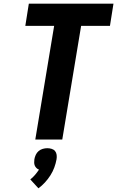

<svg xmlns="http://www.w3.org/2000/svg" viewBox="-20 -755 640 1039"><path d="M171 0 273 -615H117L136 -735H594L575 -615H419L317 0ZM188 264 144 216Q158 205 169.5 191.5Q181 178 191 163Q183 160 177 154Q171 148 168 140.5Q165 133 165 124.5Q165 116 166 107Q168 95 173.5 83Q179 71 189 62.5Q199 54 211.5 50.5Q224 47 236 47Q248 47 259.5 50.5Q271 54 278 62.5Q285 71 286.5 83Q288 95 286 107Q282 129 274 151Q266 173 253 193.5Q240 214 223.5 232Q207 250 188 264Z"/></svg>

Font: Iosevka Heavy Extended Oblique
Style: Regular
Weight: 900
Width: 7
Italic angle: -9°
Monospace: yes
Designer: Belleve Invis
Foundry: Belleve Invis
Version: Version 32.5.0; ttfautohint (v1.8.4)